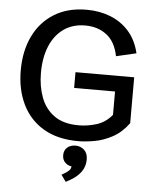

<svg xmlns="http://www.w3.org/2000/svg" viewBox="-62 -766 845 1061"><g transform="rotate(5 360.5 -236.0)"><path d="M392.1 12.2Q276.4 12.2 198.5 -34.2Q120.6 -80.6 81.1 -162.4Q41.5 -244.1 41.5 -350.1Q41.5 -458 81.1 -540Q120.6 -622.1 195.6 -668.7Q270.5 -715.3 376 -715.3Q447.3 -715.3 507.6 -691.7Q567.9 -668 610.4 -620.4Q652.8 -572.8 670.4 -499.5L559.1 -473.6Q543 -553.7 493.9 -590.8Q444.8 -627.9 376 -627.9Q306.2 -627.9 256.3 -592.8Q206.5 -557.6 180.2 -494.4Q153.8 -431.2 153.8 -346.2Q153.8 -271 177 -209.5Q200.2 -147.9 251.2 -111.6Q302.2 -75.2 386.7 -75.2Q436.5 -75.2 485.8 -90.6Q535.2 -106 570.8 -149.4V-307.6L604 -278.8H343.8V-366.2H669.4V-111.8Q630.4 -58.6 580.8 -32Q531.2 -5.4 481.7 3.4Q432.1 12.2 392.1 12.2ZM342.8 242.2 315.9 205.1 326.2 199.2Q349.1 186 358.2 176Q367.2 166 367.2 152.3V142.1L379.4 155.3Q351.6 155.3 333.7 139.4Q315.9 123.5 315.9 96.7Q315.9 69.3 333.7 53.7Q351.6 38.1 379.9 38.1Q407.7 38.1 427.7 56.4Q447.8 74.7 447.8 109.4Q447.8 148.9 425.3 179.2Q402.8 209.5 363.3 231Z"/></g></svg>

Font: Schibsted Grotesk Medium
Style: Regular
Weight: 500
Designer: Bakken & Baeck AS, Henrik Kongsvoll
Foundry: Schibsted ASA
Version: Version 1.100;gftools[0.9.25]